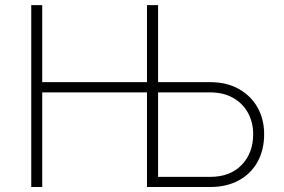

<svg xmlns="http://www.w3.org/2000/svg" viewBox="-20 -748 1136 768"><path d="M105 0V-727.5H148.9V-419.4H567.9V-727.5H612.3V-419.4H820.3Q886.7 -419.4 935.3 -392.1Q983.9 -364.7 1010.3 -317.9Q1036.6 -271 1036.6 -211.4Q1036.6 -148.4 1010.3 -100.8Q983.9 -53.2 935.3 -26.6Q886.7 0 820.3 0H567.9V-378.4H148.9V0ZM612.3 -378.4V-40.5H820.3Q900.4 -40.5 946.5 -88.1Q992.7 -135.7 992.7 -211.4Q992.7 -258.8 971.9 -296.6Q951.2 -334.5 912.6 -356.4Q874 -378.4 820.3 -378.4Z"/></svg>

Font: Inter Extra Light
Style: Regular
Weight: 200
Designer: Rasmus Andersson
Foundry: rsms
Version: Version 4.000;git-3c8e0fc